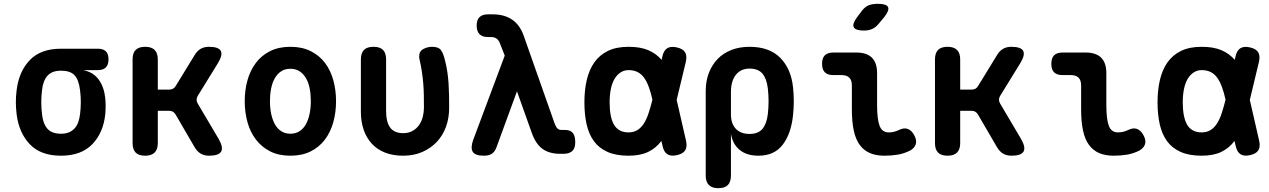

<svg xmlns="http://www.w3.org/2000/svg" viewBox="-20 -805 6640 1005"><path d="M492 -438H416Q469 -427 497 -388Q525 -349 531 -291Q533 -270 533 -249Q533 -228 531 -207Q521 -110 463 -50Q405 10 299 10Q193 10 136 -50Q79 -110 67 -207Q63 -239 63 -270Q63 -301 67 -333Q79 -431 136 -490.5Q193 -550 299 -550H492Q520 -550 534 -536.5Q548 -523 548 -494Q548 -466 534 -452Q520 -438 492 -438ZM299 -105Q323 -105 340 -112Q357 -119 369.5 -132Q382 -145 389 -164Q396 -183 399 -207Q403 -239 403 -270Q403 -301 399 -333Q392 -389 369.5 -412Q347 -435 299 -435Q252 -435 228.5 -408.5Q205 -382 200 -333Q196 -301 196 -270Q196 -239 200 -207Q205 -158 228 -131.5Q251 -105 299 -105Z M740 10Q706 10 690 -6.5Q674 -23 674 -56V-494Q674 -527 690 -543.5Q706 -560 740 -560Q773 -560 789.5 -543.5Q806 -527 806 -494V-336H866Q878 -336 886.5 -341Q895 -346 901 -357L999 -517Q1012 -539 1030.5 -549.5Q1049 -560 1073 -560Q1124 -560 1135.5 -539Q1147 -518 1121 -475L1015 -303Q1009 -293 1009 -283Q1009 -273 1015 -263L1125 -77Q1150 -33 1137.5 -11.5Q1125 10 1074 10Q1049 10 1030.5 -1Q1012 -12 999 -34L900 -204Q895 -214 886 -219.5Q877 -225 865 -225H806V-56Q806 -23 789.5 -6.5Q773 10 740 10Z M1500 10Q1439 10 1394.5 -12.5Q1350 -35 1320 -74Q1290 -113 1275.5 -165Q1261 -217 1261 -275Q1261 -334 1275.5 -385.5Q1290 -437 1319.5 -476Q1349 -515 1394 -537.5Q1439 -560 1500 -560Q1561 -560 1606 -537.5Q1651 -515 1680.5 -476.5Q1710 -438 1724.5 -386Q1739 -334 1739 -275Q1739 -217 1724.5 -165Q1710 -113 1680.5 -74Q1651 -35 1606 -12.5Q1561 10 1500 10ZM1500 -105Q1527 -105 1547.5 -118Q1568 -131 1581 -154.5Q1594 -178 1600.5 -209Q1607 -240 1607 -275Q1607 -311 1601 -342Q1595 -373 1581.5 -396Q1568 -419 1548 -432Q1528 -445 1500 -445Q1472 -445 1452 -432Q1432 -419 1418.5 -395.5Q1405 -372 1399 -341Q1393 -310 1393 -275Q1393 -240 1399.5 -209Q1406 -178 1419 -154.5Q1432 -131 1452.5 -118Q1473 -105 1500 -105Z M1869 -494Q1869 -527 1885 -543.5Q1901 -560 1935 -560Q1969 -560 1985 -543.5Q2001 -527 2001 -494V-221Q2001 -197 2005.5 -176.5Q2010 -156 2020 -140.5Q2030 -125 2047.5 -116.5Q2065 -108 2090 -108Q2119 -108 2140 -120Q2161 -132 2174 -151Q2187 -170 2193 -193.5Q2199 -217 2199 -241Q2199 -275 2198.5 -306.5Q2198 -338 2195.5 -368Q2193 -398 2188.5 -428.5Q2184 -459 2176 -494Q2175 -498 2174.5 -501.5Q2174 -505 2174 -509Q2174 -537 2196 -548.5Q2218 -560 2242 -560Q2276 -560 2288.5 -542Q2301 -524 2308 -494Q2317 -460 2321.5 -429Q2326 -398 2328 -367.5Q2330 -337 2330.5 -305.5Q2331 -274 2331 -240Q2331 -187 2314.5 -141.5Q2298 -96 2266.5 -62.5Q2235 -29 2190.5 -9.5Q2146 10 2090 10Q2037 10 1996 -6Q1955 -22 1927 -52Q1899 -82 1884 -124.5Q1869 -167 1869 -220Z M2578 -32Q2569 -9 2553.5 0.5Q2538 10 2513 10Q2467 10 2454.5 -10.5Q2442 -31 2457 -73L2622 -514L2596 -580Q2590 -596 2578.5 -603.5Q2567 -611 2552 -611H2535Q2505 -611 2490 -626Q2475 -641 2475 -671Q2475 -701 2490 -715.5Q2505 -730 2535 -730H2559Q2620 -730 2661 -702Q2702 -674 2722 -616L2883 -159Q2890 -140 2898 -132.5Q2906 -125 2917 -125H2935Q2966 -125 2978.5 -109Q2991 -93 2991 -61Q2991 -28 2975 -14Q2959 0 2931 0H2911Q2856 0 2820 -25.5Q2784 -51 2763 -111L2686 -327Z M3571 -68Q3578 -36 3566.5 -18Q3555 0 3523.5 7Q3492 14 3473.5 2.5Q3455 -9 3448 -41L3442 -67Q3442 -66 3441 -66Q3414 -30 3373 -10Q3332 10 3270 10Q3204 10 3159.5 -10Q3115 -30 3088.5 -66.5Q3062 -103 3050.5 -154.5Q3039 -206 3039 -270Q3039 -334 3051.5 -387Q3064 -440 3091 -478.5Q3118 -517 3162 -538.5Q3206 -560 3270 -560Q3332 -560 3373 -542.5Q3414 -525 3442 -493Q3442 -492 3443 -491L3447 -509Q3454 -541 3472.5 -552.5Q3491 -564 3522.5 -557Q3554 -550 3565.5 -532Q3577 -514 3570 -482L3522 -282ZM3395 -283Q3387 -320 3377 -347Q3366 -378 3351.5 -398Q3337 -418 3317 -428Q3297 -438 3270 -438Q3247 -438 3228.5 -426Q3210 -414 3197 -392.5Q3184 -371 3177.5 -339.5Q3171 -308 3171 -270Q3171 -232 3176.5 -202.5Q3182 -173 3193.5 -153Q3205 -133 3224 -122.5Q3243 -112 3270 -112Q3297 -112 3317 -124.5Q3337 -137 3351.5 -160.5Q3366 -184 3376 -216Q3386 -247 3395 -283Z M3740 180Q3707 180 3690.5 163.5Q3674 147 3674 114V-328Q3674 -381 3690.5 -423.5Q3707 -466 3736.5 -496.5Q3766 -527 3808.5 -543.5Q3851 -560 3903 -560Q4007 -560 4064 -502.5Q4121 -445 4131 -348Q4135 -312 4135 -275.5Q4135 -239 4131 -202Q4121 -105 4077 -47.5Q4033 10 3950 10Q3889 10 3852 -20Q3815 -50 3806 -105V114Q3806 147 3790 163.5Q3774 180 3740 180ZM3903 -104Q3949 -104 3971 -130.5Q3993 -157 3999 -207Q4003 -241 4003 -275Q4003 -309 3999 -343Q3993 -393 3971 -419.5Q3949 -446 3903 -446Q3880 -446 3862 -437.5Q3844 -429 3831.5 -413Q3819 -397 3812.5 -374.5Q3806 -352 3806 -323V-207Q3806 -158 3831.5 -131Q3857 -104 3903 -104Z M4571 -256Q4571 -181 4584 -146.5Q4597 -112 4632 -112Q4644 -112 4656.5 -114.5Q4669 -117 4684 -124Q4712 -138 4732 -130Q4752 -122 4765 -98Q4780 -71 4773.5 -50.5Q4767 -30 4744 -17Q4712 -1 4679 4.5Q4646 10 4610 10Q4566 10 4534 -3.5Q4502 -17 4480.5 -46Q4459 -75 4449 -121.5Q4439 -168 4439 -233V-358Q4439 -385 4425.5 -398.5Q4412 -412 4385 -412H4342Q4312 -412 4297.5 -426.5Q4283 -441 4283 -471Q4283 -501 4297.5 -515.5Q4312 -530 4342 -530H4463Q4517 -530 4544 -503Q4571 -476 4571 -422ZM4578 -679Q4563 -661 4544.5 -653Q4526 -645 4503 -645Q4458 -645 4449 -662.5Q4440 -680 4467 -716L4492 -749Q4509 -771 4528.5 -778Q4548 -785 4575 -785Q4621 -785 4628.5 -767.5Q4636 -750 4608 -715Z M4940 10Q4906 10 4890 -6.5Q4874 -23 4874 -56V-494Q4874 -527 4890 -543.5Q4906 -560 4940 -560Q4973 -560 4989.5 -543.5Q5006 -527 5006 -494V-336H5066Q5078 -336 5086.5 -341Q5095 -346 5101 -357L5199 -517Q5212 -539 5230.5 -549.5Q5249 -560 5273 -560Q5324 -560 5335.5 -539Q5347 -518 5321 -475L5215 -303Q5209 -293 5209 -283Q5209 -273 5215 -263L5325 -77Q5350 -33 5337.5 -11.5Q5325 10 5274 10Q5249 10 5230.5 -1Q5212 -12 5199 -34L5100 -204Q5095 -214 5086 -219.5Q5077 -225 5065 -225H5006V-56Q5006 -23 4989.5 -6.5Q4973 10 4940 10Z M5771 -256Q5771 -181 5784 -146.5Q5797 -112 5832 -112Q5844 -112 5856.5 -114.5Q5869 -117 5884 -124Q5912 -138 5932 -130Q5952 -122 5965 -98Q5980 -71 5973.5 -50.5Q5967 -30 5944 -17Q5912 -1 5879 4.5Q5846 10 5810 10Q5766 10 5734 -3.5Q5702 -17 5680.5 -46Q5659 -75 5649 -121.5Q5639 -168 5639 -233V-358Q5639 -385 5625.5 -398.5Q5612 -412 5585 -412H5542Q5512 -412 5497.5 -426.5Q5483 -441 5483 -471Q5483 -501 5497.5 -515.5Q5512 -530 5542 -530H5663Q5717 -530 5744 -503Q5771 -476 5771 -422Z M6571 -68Q6578 -36 6566.5 -18Q6555 0 6523.5 7Q6492 14 6473.5 2.5Q6455 -9 6448 -41L6442 -67Q6442 -66 6441 -66Q6414 -30 6373 -10Q6332 10 6270 10Q6204 10 6159.5 -10Q6115 -30 6088.5 -66.5Q6062 -103 6050.5 -154.5Q6039 -206 6039 -270Q6039 -334 6051.5 -387Q6064 -440 6091 -478.5Q6118 -517 6162 -538.5Q6206 -560 6270 -560Q6332 -560 6373 -542.5Q6414 -525 6442 -493Q6442 -492 6443 -491L6447 -509Q6454 -541 6472.5 -552.5Q6491 -564 6522.5 -557Q6554 -550 6565.5 -532Q6577 -514 6570 -482L6522 -282ZM6395 -283Q6387 -320 6377 -347Q6366 -378 6351.5 -398Q6337 -418 6317 -428Q6297 -438 6270 -438Q6247 -438 6228.5 -426Q6210 -414 6197 -392.5Q6184 -371 6177.5 -339.5Q6171 -308 6171 -270Q6171 -232 6176.5 -202.5Q6182 -173 6193.5 -153Q6205 -133 6224 -122.5Q6243 -112 6270 -112Q6297 -112 6317 -124.5Q6337 -137 6351.5 -160.5Q6366 -184 6376 -216Q6386 -247 6395 -283Z"/></svg>

Font: Maple Mono Normal NL
Style: Bold
Weight: 700
Monospace: yes
Designer: subframe7536
Version: Version 7.000